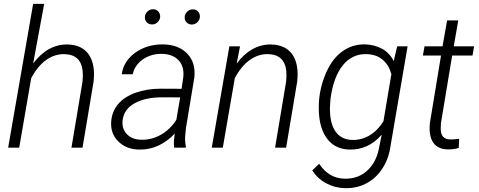

<svg xmlns="http://www.w3.org/2000/svg" viewBox="-20 -770 2498 1001"><path d="M152.8 -439Q229 -540 332.5 -538.1Q408.7 -536.1 443.4 -484.9Q478 -433.6 467.8 -343.8L410.2 0H352.5L410.2 -344.7Q413.1 -372.6 411.1 -398.4Q402.8 -485.4 316.4 -487.8Q265.1 -488.8 220.7 -457.3Q176.3 -425.8 142.6 -362.3L80.1 0H22.5L152.8 -750H210.4Z M555.2 0ZM888.2 0Q885.7 -18.6 886.7 -37.1L891.1 -73.7Q854.5 -34.2 807.4 -11.7Q760.3 10.7 705.6 9.8Q638.7 8.8 596.9 -32.5Q555.2 -73.7 559.6 -136.2Q563.5 -188.5 595.5 -226.8Q627.4 -265.1 686.5 -286.4Q745.6 -307.6 818.8 -307.6L926.8 -307.1L935.5 -367.7Q941.4 -421.9 912.1 -454.6Q882.8 -487.3 825.7 -489.3Q768.1 -490.2 725.3 -460.7Q682.6 -431.2 671.9 -382.8H614.7Q624.5 -452.1 686 -495.8Q747.6 -539.6 831.5 -538.6Q913.1 -536.6 957.3 -489.3Q1001.5 -441.9 993.2 -366.2L949.2 -100.6L945.3 -58.1Q943.8 -31.7 949.2 -5.9L948.2 0ZM715.3 -41.5Q769 -39.6 818.1 -67.1Q867.2 -94.7 899.4 -145.5L919.4 -262.2L826.2 -262.7Q737.3 -262.7 681.2 -231.2Q625 -199.7 619.1 -141.1Q614.7 -98.1 641.8 -70.3Q668.9 -42.5 715.3 -41.5ZM735.4 -681.6Q736.3 -698.2 749 -710Q761.7 -721.7 776.9 -721.7Q793.9 -722.2 804.9 -710.4Q815.9 -698.7 814.9 -681.6Q814 -666.5 801.8 -654.5Q789.6 -642.6 772.9 -642.6Q756.3 -642.6 745.4 -653.6Q734.4 -664.6 735.4 -681.6ZM942.9 -681.2Q943.8 -697.8 956.5 -709.5Q969.2 -721.2 984.4 -721.2Q1001.5 -721.7 1012.5 -710Q1023.4 -698.2 1022 -681.2Q1021 -665 1008.8 -653.8Q996.6 -642.6 980.5 -642.1Q963.9 -642.1 952.9 -653.1Q941.9 -664.1 942.9 -681.2Z M1231.4 -528.3 1213.9 -438Q1249 -486.8 1295.2 -512.9Q1341.3 -539.1 1394 -538.1Q1470.2 -536.1 1504.9 -484.9Q1539.6 -433.6 1529.3 -343.8L1471.7 0H1414.1L1471.7 -344.7Q1474.6 -372.6 1472.7 -398.4Q1464.4 -485.4 1377.9 -487.8Q1326.7 -488.8 1282.2 -457.3Q1237.8 -425.8 1204.1 -362.3L1141.6 0H1084L1175.8 -528.3Z M1884.8 -538.6Q1932.1 -537.1 1971.2 -516.1Q2010.3 -495.1 2032.7 -452.1L2050.8 -528.3H2105L2016.1 -9.3Q2006.8 57.1 1974.1 107.9Q1941.4 158.7 1890.4 185.8Q1839.4 212.9 1776.9 210.9Q1727.1 210 1681.6 186Q1635.7 161.6 1607.9 118.2L1644 84Q1694.3 159.7 1775.4 161.6Q1847.7 163.6 1896.2 117.9Q1944.8 72.3 1957.5 -6.3L1970.2 -67.9Q1899.9 12.7 1800.8 9.8Q1726.6 7.8 1685.3 -47.1Q1644 -102.1 1642.1 -196.8Q1639.2 -284.2 1671.4 -369.6Q1703.6 -455.1 1759 -497.8Q1814.5 -540.5 1884.8 -538.6ZM1703.1 -255.4 1700.2 -210Q1698.7 -129.9 1728 -86.2Q1757.3 -42.5 1814.5 -40.5Q1863.3 -38.6 1905.8 -63.5Q1948.2 -88.4 1979 -137.2L2020.5 -383.8Q2007.3 -431.2 1974.9 -458.7Q1942.4 -486.3 1891.6 -487.8Q1816.9 -490.2 1767.8 -430.2Q1718.8 -370.1 1703.1 -255.4Z M2369.1 -663.6 2345.7 -528.3H2451.7L2443.4 -480.5H2337.4L2278.8 -127.9L2277.8 -97.7Q2277.8 -44.4 2326.7 -43Q2341.8 -42.5 2374 -46.4L2371.6 1.5Q2342.8 9.8 2313 8.8Q2261.7 7.8 2238.3 -27.1Q2214.8 -62 2221.2 -128.4L2279.3 -480.5H2184.6L2193.4 -528.3H2287.1L2311 -663.6Z"/></svg>

Font: Roboto Light
Style: Italic
Weight: 300
Italic angle: -12°
Designer: Google
Version: Version 2.134; 2016; ttfautohint (v1.6)